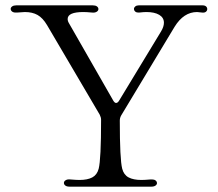

<svg xmlns="http://www.w3.org/2000/svg" viewBox="-20 -699 815 718"><path d="M327 -679Q337 -679 342.5 -675Q348 -671 348 -665Q348 -659 341.5 -655Q335 -651 325 -652Q303 -654 292 -654Q233 -654 233 -628Q233 -620 238 -612L404 -322Q409 -314 414 -314Q420 -314 425 -322L582 -581Q593 -599 593 -614Q593 -633 575.5 -643.5Q558 -654 527 -654Q518 -654 500 -652H497Q490 -652 485.5 -656Q481 -660 481 -666Q481 -671 486 -675Q491 -679 499 -679H737Q746 -679 750.5 -675Q755 -671 755 -665Q755 -659 750 -655Q745 -651 736 -652Q722 -654 717 -654Q667 -654 633 -599L433 -267Q428 -258 428 -248Q428 -103 437 -68Q443 -45 461 -35.5Q479 -26 509 -26Q520 -26 544 -28H548Q557 -28 562 -24Q567 -20 567 -14Q567 -9 561.5 -5Q556 -1 546 -1H240Q230 -1 224.5 -5Q219 -9 219 -15Q219 -21 225.5 -25Q232 -29 242 -28Q266 -26 277 -26Q307 -26 325 -35.5Q343 -45 349 -68Q358 -103 358 -251Q358 -260 353 -270L156 -605Q140 -632 120.5 -643Q101 -654 73 -654Q65 -654 43 -652H39Q30 -652 25 -656Q20 -660 20 -666Q20 -671 25.5 -675Q31 -679 41 -679Z"/></svg>

Font: Hina Mincho
Style: Regular
Weight: 400
Designer: satsuyako
Foundry: satsuyako
Version: Version 1.100